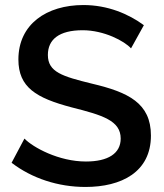

<svg xmlns="http://www.w3.org/2000/svg" viewBox="-20 -735 651 762"><path d="M500 -543 551 -635C490 -680 407 -715 311 -715C165 -715 53 -639 53 -499C53 -388 124 -346 264 -309C386 -278 459 -257 459 -185C459 -126 409 -94 321 -94C213 -94 111 -150 77 -185L26 -89C107 -27 211 7 319 7C462 7 579 -52 579 -197C579 -326 489 -369 345 -403C227 -432 170 -449 170 -517C170 -578 214 -615 308 -615C393 -615 474 -572 500 -543Z"/></svg>

Font: FIGSv2-sans-serif SemiBold
Style: Regular
Weight: 600
Designer: Matt McInerney, Pablo Impallari, Rodrigo Fuenzalida,Mirko Velimirovic
Foundry: Matt McInerney, Pablo Impallari, Rodrigo Fuenzalida
Version: Version 4.021;hotconv 1.0.109;makeotfexe 2.5.65596